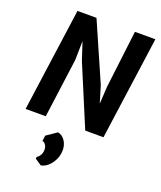

<svg xmlns="http://www.w3.org/2000/svg" viewBox="-187 -863 1095 1306"><g transform="rotate(20 360.0 -210.5)"><path d="M185.8 0H39.8L143.5 -747H281.1L465.2 -326.7L501.6 -206.2L509 -331.8L559.4 -747H707.3L603.6 0H471.5L288.3 -437L245.9 -565.7L243.3 -428.8ZM268 325.7 220.7 294.1 222.7 281.8Q236 273 245.9 256.5Q255.7 240.1 255.7 216.4Q255.7 197.8 246.2 182.8Q236.6 167.8 222.1 165.6L227.4 125.2L302 74.2Q334.3 80.8 353.9 110.3Q373.4 139.7 373.4 177.1Q373.4 213.3 358.4 245.6Q343.4 277.8 319.4 299.5Q295.5 321.2 268 325.7Z"/></g></svg>

Font: Merriweather Sans Variable Regular
Style: Italic
Weight: 300
Italic angle: -8°
Designer: Eben Sorkin
Foundry: Eben Sorkin
Version: Version 2.001